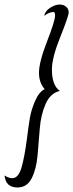

<svg xmlns="http://www.w3.org/2000/svg" viewBox="-41 -740 323 847"><path d="M78 -129Q85 -186 91 -221Q97 -256 114 -295Q131 -334 156 -347Q131 -375 131 -419Q131 -466 166.5 -557Q202 -648 202 -672Q202 -687 195 -687Q176 -687 154 -670Q158 -691 180 -705.5Q202 -720 222 -720Q240 -720 251 -710Q262 -700 262 -686Q262 -669 225 -577Q188 -485 188 -434Q188 -363 223 -339Q181 -329 160 -281Q139 -233 134.5 -172.5Q130 -112 124.5 -52.5Q119 7 98.5 47Q78 87 36 87Q-16 87 -21 34Q-3 46 13 46Q40 46 53.5 0.5Q67 -45 78 -129Z"/></svg>

Font: Dancing Script
Style: Regular
Weight: 400
Designer: Pablo Impallari
Foundry: Pablo Impallari. www.impallari.com
Version: Version 1.002